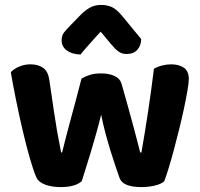

<svg xmlns="http://www.w3.org/2000/svg" viewBox="-20 -753 816 782"><path d="M392 -286Q383 -249 372 -210Q361 -171 350 -134Q339 -97 329 -66Q319 -35 313 -15Q286 9 227 9Q191 9 164 -1Q137 -11 128 -31Q117 -55 102 -107Q87 -159 72.5 -221Q58 -283 45 -347Q32 -411 24 -459Q36 -472 57.5 -481.5Q79 -491 104 -491Q136 -491 156 -476.5Q176 -462 181 -427Q191 -357 198.5 -307Q206 -257 212 -222Q218 -187 222.5 -165.5Q227 -144 229 -132H233Q237 -148 245 -180Q253 -212 264 -252.5Q275 -293 287.5 -339.5Q300 -386 312 -433Q329 -443 347.5 -448.5Q366 -454 392 -454Q424 -454 446.5 -443.5Q469 -433 475 -412Q488 -367 500 -323.5Q512 -280 522 -243Q532 -206 539.5 -177Q547 -148 551 -132H556Q570 -211 583 -297.5Q596 -384 607 -473Q623 -482 641 -486.5Q659 -491 677 -491Q708 -491 728.5 -477.5Q749 -464 749 -431Q749 -416 743.5 -384Q738 -352 729.5 -312Q721 -272 710 -227.5Q699 -183 688 -142Q677 -101 666.5 -67Q656 -33 649 -15Q638 -4 612 2.5Q586 9 556 9Q480 9 467 -28Q460 -48 450 -77Q440 -106 429.5 -140.5Q419 -175 409 -212.5Q399 -250 392 -286ZM390 -624Q377 -610 366.5 -598.5Q356 -587 346.5 -576Q337 -565 327.5 -554.5Q318 -544 308 -531Q273 -532 252 -547.5Q231 -563 231 -589Q231 -608 241 -621Q251 -634 271 -654L310 -694Q327 -711 346.5 -722Q366 -733 392 -733Q416 -733 436 -724Q456 -715 481 -684L555 -594Q555 -569 540 -551Q525 -533 495 -533Q477 -533 463 -543Q449 -553 435 -570Z"/></svg>

Font: Baloo Thambi 2
Style: Bold
Weight: 700
Designer: Aadarsh Rajan and Ek Type
Foundry: Ek Type
Version: Version 1.640;hotconv 1.0.111;makeotfexe 2.5.65597; ttfautoh